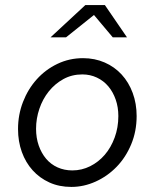

<svg xmlns="http://www.w3.org/2000/svg" viewBox="-20 -726 610 756"><path d="M51 0ZM51 -218Q51 -274 70.5 -324.5Q90 -375 124.5 -413.5Q159 -452 206 -474.5Q253 -497 307 -497Q353 -497 392 -480Q431 -463 459 -432.5Q487 -402 502.5 -360Q518 -318 518 -269Q518 -209 496.5 -157.5Q475 -106 439 -69Q403 -32 356.5 -11Q310 10 261 10Q213 10 174.5 -7.5Q136 -25 108.5 -55.5Q81 -86 66 -127.5Q51 -169 51 -218ZM265 -55Q302 -55 335 -71.5Q368 -88 392.5 -116.5Q417 -145 431.5 -184.5Q446 -224 446 -269Q446 -304 435.5 -334Q425 -364 406.5 -386Q388 -408 361.5 -420.5Q335 -433 304 -433Q263 -433 229.5 -414.5Q196 -396 172 -366Q148 -336 135 -297.5Q122 -259 122 -219Q122 -183 132.5 -153Q143 -123 161.5 -101Q180 -79 206.5 -67Q233 -55 265 -55ZM424 -579 350 -667 240 -579H179L316 -706H393L480 -579Z"/></svg>

Font: Rosa Sans Light
Style: Italic
Weight: 300
Italic angle: -12°
Designer: Pentagram / MCKL
Foundry: Pentagram / MCKL
Version: Version 1.005;September 16, 2019;FontCreator 11.5.0.2425 64-